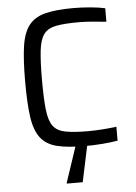

<svg xmlns="http://www.w3.org/2000/svg" viewBox="-59 -741 693 976"><g transform="rotate(-5 287.5 -253.0)"><path d="M353 8Q263 8 208.5 -5.5Q154 -19 125 -56.5Q96 -94 86 -163Q76 -232 76 -344Q76 -455 86 -524Q96 -593 125 -630.5Q154 -668 208.5 -682Q263 -696 353 -696Q394 -696 439 -692Q484 -688 514 -681V-612Q480 -616 441.5 -619Q403 -622 375 -622Q302 -622 259 -614Q216 -606 195.5 -579Q175 -552 168.5 -496Q162 -440 162 -344Q162 -248 168.5 -192Q175 -136 195.5 -109Q216 -82 259 -74Q302 -66 375 -66Q409 -66 449 -69Q489 -72 518 -76V-5Q486 1 439.5 4.5Q393 8 353 8ZM242 190V185L310 -18H366V-13L323 190Z"/></g></svg>

Font: Saira
Style: Regular
Weight: 400
Designer: Hector Gatti with collaboration of the Omnibus-Type team
Foundry: Omnibus-Type
Version: Version 1.100; ttfautohint (v1.8.3)